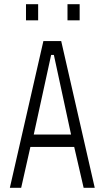

<svg xmlns="http://www.w3.org/2000/svg" viewBox="-20 -897 499 916"><path d="M319 -255 237 -635H224L141 -255H319ZM125 -196 81 -1H27L187 -701H272L432 -1H379L334 -196H125ZM302 -800V-877H360V-800ZM104 -800V-877H162V-800Z"/></svg>

Font: Marvel
Style: Regular
Weight: 400
Designer: Carolina Trebol
Foundry: Carolina Trebol
Version: Version 1.001